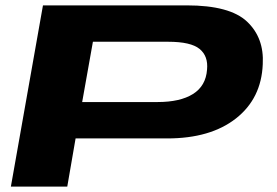

<svg xmlns="http://www.w3.org/2000/svg" viewBox="-20 -695 1032 715"><path d="M20.5 0H230.5L261.5 -179.5H602.5Q764 -179.5 858.8 -254Q953.5 -328.5 958.5 -456Q964 -554 900 -614.5Q836 -675 675.5 -675H140ZM286 -315 326 -539.5H606.5Q690.5 -539.5 723.2 -512.8Q756 -486 751 -435.5Q746.5 -375 698.8 -345Q651 -315 566.5 -315Z"/></svg>

Font: Anybody ExtraExpanded
Style: Bold Italic
Weight: 700
Width: 8
Italic angle: -10°
Version: Version 1.113;gftools[0.9.25]